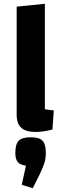

<svg xmlns="http://www.w3.org/2000/svg" viewBox="-20 -685 330 1014"><path d="M264 -102 257 -1Q208 12 169 12Q117 12 92.5 -10Q68 -32 68 -79V-650L217 -665V-108Q240 -104 264 -102ZM95 291 117 190Q87 186 74 171Q61 156 61 123Q61 76 79 58Q97 40 142 40Q187 40 204.5 58Q222 76 222 123Q222 151 215 174Q208 197 190 235L153 309Z"/></svg>

Font: Changa SemiBold
Style: Regular
Weight: 600
Designer: Eduardo Rodriguez Tunni
Foundry: Eduardo Rodriguez Tunni
Version: Version 2.002; ttfautohint (v1.5) -l 8 -r 50 -G 150 -x 14 -H